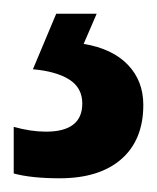

<svg xmlns="http://www.w3.org/2000/svg" viewBox="-27 -20 229 280"><path d="M182 133Q182 184 150 212Q118 240 60 240Q19 240 -7 233V165Q18 172 40 172Q93 172 93 131Q93 108 74 96Q55 84 21 81L55 0H114L95 44Q137 51 159.5 74.5Q182 98 182 133Z"/></svg>

Font: Noto Sans Lao UI ExtCond SemBd
Style: Regular
Weight: 600
Width: 2
Designer: Monotype Design Team
Foundry: Monotype Imaging Inc.
Version: Version 2.000; ttfautohint (v1.8.4.7-5d5b)